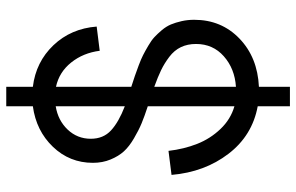

<svg xmlns="http://www.w3.org/2000/svg" viewBox="-188 -652 956 620"><g transform="rotate(-90 290.0 -342.0)"><path d="M256.8 116.2V12.2Q162.1 -5.4 103.3 -82.3Q44.4 -159.2 35.2 -266.1L112.8 -275.9Q118.7 -225.6 135.5 -183.1Q152.3 -140.6 183.6 -107.9Q214.8 -75.2 256.8 -63V-342.8Q224.1 -353.5 201.7 -362.8Q179.2 -372.1 153.1 -387.5Q127 -402.8 111.3 -419.9Q95.7 -437 85 -462.9Q74.2 -488.8 74.2 -520Q74.2 -595.2 126 -649.2Q177.7 -703.1 256.8 -713.9V-799.8H319.8V-713.9Q399.9 -704.1 453.9 -647.5Q507.8 -590.8 514.2 -507.8L436 -498Q429.2 -551.3 398.2 -590.1Q367.2 -628.9 319.8 -639.2V-396Q342.3 -388.7 354.7 -384.5Q367.2 -380.4 388.4 -372.3Q409.7 -364.3 422.1 -357.9Q434.6 -351.6 452.1 -341.3Q469.7 -331.1 480.2 -321.3Q490.7 -311.5 502.7 -297.4Q514.6 -283.2 521 -268.1Q527.3 -252.9 531.7 -233.6Q536.1 -214.4 536.1 -192.9Q536.1 -105 475.3 -46.6Q414.6 11.7 319.8 16.1V116.2ZM151.9 -526.9Q151.9 -486.3 179 -461.4Q206.1 -436.5 256.8 -417V-640.1Q211.4 -632.8 181.6 -601.6Q151.9 -570.3 151.9 -526.9ZM319.8 -58.1Q378.4 -62 418.2 -97.2Q458 -132.3 458 -187Q458 -214.4 447.8 -235.8Q437.5 -257.3 416.5 -273.2Q395.5 -289.1 373.8 -299.6Q352.1 -310.1 319.8 -321.8Z"/></g></svg>

Font: Uncut Sans
Style: Regular
Weight: 400
Designer: Kasper Nordkvist
Foundry: UNCUT.wtf
Version: Version 1.304;Glyphs 3.2 (3246)